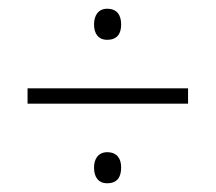

<svg xmlns="http://www.w3.org/2000/svg" viewBox="-20 -542 493 439"><path d="M225 -451C248 -451 257 -465 257 -486C257 -507 248 -522 225 -522C205 -522 195 -507 195 -486C195 -465 205 -451 225 -451ZM43 -340V-305H410V-340ZM225 -123C248 -123 257 -137 257 -159C257 -179 248 -194 225 -194C205 -194 195 -179 195 -159C195 -137 205 -123 225 -123Z"/></svg>

Font: Noto Sans Gurmukhi Condensed ExtraLight
Style: Regular
Weight: 200
Width: 3
Designer: Jelle Bosma - Monotype Design Team
Foundry: Monotype Imaging Inc.
Version: Version 2.004